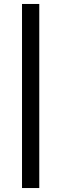

<svg xmlns="http://www.w3.org/2000/svg" viewBox="-20 -831 309 968"><path d="M91 -811H178V117H91Z"/></svg>

Font: Argentum Sans
Style: Regular
Weight: 400
Designer: Julieta Ulanovsky, Owen Earl, Chris M. Simpson, Rasmus Andersson, Cristiano Sobral
Foundry: The Argentum Sans Project Authors
Version: Version 3.135; ttfautohint (v1.8.4.7-5d5b-dirty)